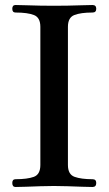

<svg xmlns="http://www.w3.org/2000/svg" viewBox="-20 -746 433 766"><path d="M42 0Q29 0 29 -16Q29 -31 42 -31Q89 -31 115 -40.5Q141 -50 141 -88V-639Q141 -676 115.5 -686Q90 -696 42 -696Q29 -696 29 -711Q29 -726 42 -726Q59 -726 85 -725Q111 -724 140.5 -723.5Q170 -723 195 -723Q220 -723 250 -723.5Q280 -724 306.5 -725Q333 -726 349 -726Q364 -726 364 -711Q364 -696 349 -696Q302 -696 276.5 -686Q251 -676 251 -639V-88Q251 -50 277.5 -40.5Q304 -31 349 -31Q364 -31 364 -16Q364 0 349 0Q333 0 306.5 -1Q280 -2 250 -3Q220 -4 195 -4Q170 -4 140.5 -3Q111 -2 85 -1Q59 0 42 0Z"/></svg>

Font: Zen Old Mincho SemiBold
Style: Regular
Weight: 600
Version: Version 1.500